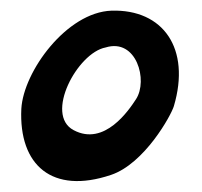

<svg xmlns="http://www.w3.org/2000/svg" viewBox="-20 -703 378 360"><path d="M189 -683C105 -680 24 -569 20 -499C15 -393 78 -338 188 -375C251 -396 301 -487 306 -504C338 -612 286 -686 189 -683ZM235 -517C222 -497 176 -428 118 -459C63 -488 125 -604 178 -614C236 -632 258 -552 235 -517Z"/></svg>

Font: Carybe
Style: Regular
Weight: 400
Designer: Genilson Lima Santos
Foundry: Genilson Lima Santos
Version: Version 1.010;PS 001.010;hotconv 1.0.70;makeotf.lib2.5.58329